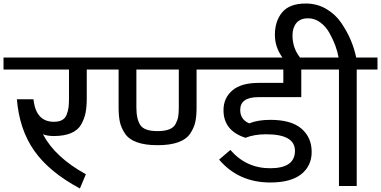

<svg xmlns="http://www.w3.org/2000/svg" viewBox="-30 -1057 2165 1091"><path d="M-10 -662H362V-499Q362 -467 359.5 -447Q357 -427 349 -406Q341 -385 323 -375Q305 -365 276 -365Q177 -365 161 -485Q160 -488 160 -493H66Q80 -321 164.5 -200.5Q249 -80 424 14L458 -67Q283 -163 214 -294Q240 -284 275 -284Q335 -284 374.5 -301Q414 -318 432 -351Q450 -384 456.5 -417.5Q463 -451 463 -499V-662H567V-730H-10Z M547 -662H644V-446Q644 -398 651 -365Q658 -332 679.5 -299Q701 -266 747.5 -249Q794 -232 865 -232Q937 -232 983.5 -249Q1030 -266 1051.5 -299Q1073 -332 1080 -365Q1087 -398 1087 -446V-662H1185V-730H547ZM986 -662V-446Q986 -414 982.5 -394Q979 -374 968 -353Q957 -332 931.5 -322Q906 -312 866 -312Q790 -312 767.5 -346Q745 -380 745 -446V-662Z M1438 -505H1682V-662H1799V-730H1165V-662H1580V-586H1440Q1340 -586 1290 -543Q1240 -500 1240 -431Q1240 -314 1365 -274Q1414 -294 1483 -294Q1646 -294 1646 -200Q1646 -101 1505 -101Q1369 -101 1279 -205L1215 -150Q1326 -20 1506 -20Q1622 -20 1681.5 -67Q1741 -114 1741 -194Q1741 -276 1683 -326Q1625 -376 1506 -376Q1435 -376 1386 -356Q1335 -378 1335 -432Q1335 -505 1438 -505Z M1896 -662V0H1997V-662H2115V-730H1994Q1984 -779 1963.5 -828Q1943 -877 1909.5 -926.5Q1876 -976 1823.5 -1006.5Q1771 -1037 1708 -1037Q1615 -1037 1573.5 -987Q1532 -937 1532 -859Q1532 -789 1575 -730H1675Q1632 -784 1632 -856Q1632 -899 1654 -926Q1676 -953 1721 -953Q1758 -953 1789.5 -930Q1821 -907 1841.5 -870.5Q1862 -834 1875 -799Q1888 -764 1894 -730H1779V-662Z"/></svg>

Font: Glegoo
Style: Bold
Weight: 700
Version: Version 2.0.1; ttfautohint (v0.9) -r 48 -G 60